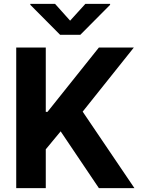

<svg xmlns="http://www.w3.org/2000/svg" viewBox="-20 -974 730 994"><path d="M64 0H217V-201L294 -294L492 0H676L408 -396L673 -728H492L226 -395H217V-728H64ZM137 -949 291 -794H396L550 -949V-954H422L343 -867L265 -954H137Z"/></svg>

Font: Wafeq
Style: Bold
Weight: 700
Designer: Rasmus Andersson & Azza Alameddine
Foundry: Google & TypeTogether
Version: Version 3.000;FEAKit 1.0